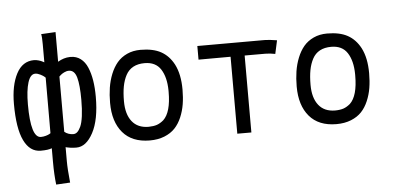

<svg xmlns="http://www.w3.org/2000/svg" viewBox="-54 -753 2179 1061"><g transform="rotate(-5 1035.0 -223.0)"><path d="M210.4 -481.4V-545.9Q210.4 -545.9 210.4 -582Q210.4 -622.6 206.5 -638.2L286.6 -642.6Q286.6 -642.6 286.6 -632.8Q286.6 -632.8 286.6 -598.1V-478Q318.8 -497.6 353.5 -498.5Q353.5 -498.5 357.4 -498.5Q389.2 -498.5 412.8 -480.7Q436.5 -462.9 450.2 -430.7Q463.9 -398.4 470.5 -357.7Q477.1 -316.9 477.1 -266.6Q477.1 -139.6 438.7 -68.1Q400.4 3.4 346.2 3.4Q329.6 3.4 314.7 1.5Q299.8 -0.5 293 -2.4L286.6 -4.4V73.7Q286.6 117.2 294.4 192.9L216.8 197.3Q210 141.6 210 71.3V-4.9Q190.4 3.4 148.4 3.4Q87.9 3.4 55.4 -64Q22.9 -131.3 22.9 -266.6Q22.9 -369.6 56.6 -434.1Q90.3 -498.5 154.3 -498.5Q166.5 -498.5 180.4 -494.4Q194.3 -490.2 202.1 -485.8ZM99.6 -257.3Q99.6 -72.3 155.8 -72.3Q169.4 -72.3 183.1 -76.2Q196.8 -80.1 203.1 -84L210 -88.4Q210 -124 210.2 -242.4Q210.4 -360.8 210.4 -396.5Q207.5 -399.4 202.1 -403.8Q196.8 -408.2 182.1 -415.8Q167.5 -423.3 154.3 -423.3Q127.4 -423.3 113.5 -378.7Q99.6 -334 99.6 -257.3ZM396 -257.3Q396 -339.4 384.3 -381.3Q372.6 -423.3 341.3 -423.3Q328.1 -423.3 314.5 -416.5Q300.8 -409.7 293.9 -402.8L286.6 -396V-89.4Q307.6 -72.3 335.9 -72.3Q347.7 -72.3 357.4 -80.8Q367.2 -89.4 376.5 -109.1Q385.7 -128.9 390.9 -166.7Q396 -204.6 396 -257.3Z M836.9 -105Q880.4 -146 880.4 -258.8Q880.4 -258.8 880.4 -267.6Q879.4 -340.8 851.1 -384.8Q822.8 -428.7 761.7 -428.7Q724.6 -428.7 698.5 -414.6Q672.4 -400.4 657.7 -373Q643.1 -345.7 636.5 -310.8Q629.9 -275.9 629.9 -229Q629.9 -156.7 661.6 -116.5Q693.4 -76.2 753.9 -76.2Q781.7 -76.7 800 -83Q818.4 -89.4 836.9 -105ZM752.9 -0.5Q655.3 -1 604 -61.3Q552.7 -121.6 552.7 -226.6Q552.7 -271 558.8 -310.3Q564.9 -349.6 579.3 -385.5Q593.8 -421.4 615.5 -447.3Q637.2 -473.1 670.4 -488.5Q703.6 -503.9 745.1 -503.9Q815.4 -503.9 859.1 -479.7Q902.8 -455.6 929.2 -405.8Q958 -350.1 958 -265.1Q958 -221.2 951.9 -183.8Q945.8 -146.5 931.2 -112.1Q916.5 -77.6 893.8 -53.5Q871.1 -29.3 835.4 -14.9Q799.8 -0.5 753.9 -0.5Z M1238.3 4.4V-422.4Q1182.6 -422.4 1127.2 -422.1Q1071.8 -421.9 1060.5 -421.9V-497.6Q1086.4 -497.6 1235.1 -497.8Q1383.8 -498 1433.6 -498Q1458 -498 1502 -490.7L1485.8 -416.5Q1455.6 -422.4 1431.2 -422.4H1316.4V4.4Z M1872.1 -105Q1915.5 -146 1915.5 -258.8Q1915.5 -258.8 1915.5 -267.6Q1914.6 -340.8 1886.2 -384.8Q1857.9 -428.7 1796.9 -428.7Q1759.8 -428.7 1733.6 -414.6Q1707.5 -400.4 1692.9 -373Q1678.2 -345.7 1671.6 -310.8Q1665 -275.9 1665 -229Q1665 -156.7 1696.8 -116.5Q1728.5 -76.2 1789.1 -76.2Q1816.9 -76.7 1835.2 -83Q1853.5 -89.4 1872.1 -105ZM1788.1 -0.5Q1690.4 -1 1639.2 -61.3Q1587.9 -121.6 1587.9 -226.6Q1587.9 -271 1594 -310.3Q1600.1 -349.6 1614.5 -385.5Q1628.9 -421.4 1650.6 -447.3Q1672.4 -473.1 1705.6 -488.5Q1738.8 -503.9 1780.3 -503.9Q1850.6 -503.9 1894.3 -479.7Q1938 -455.6 1964.4 -405.8Q1993.2 -350.1 1993.2 -265.1Q1993.2 -221.2 1987.1 -183.8Q1981 -146.5 1966.3 -112.1Q1951.7 -77.6 1929 -53.5Q1906.2 -29.3 1870.6 -14.9Q1835 -0.5 1789.1 -0.5Z"/></g></svg>

Font: Fantasque Sans Mono
Style: Regular
Weight: 400
Monospace: yes
Designer: Jany Belluz
Version: Version 1.8.0 ; ttfautohint (v1.8.2)